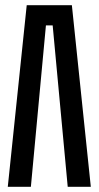

<svg xmlns="http://www.w3.org/2000/svg" viewBox="-20 -720 380 740"><path d="M257 -700 330 0H241L183 -622H157L99 0H10L83 -700Z"/></svg>

Font: Tektur Condensed
Style: Regular
Weight: 400
Width: 3
Designer: Adam Jagosz
Foundry: Adam Jagosz
Version: Version 1.005;gftools[0.9.30]